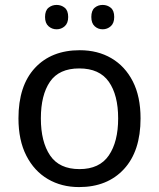

<svg xmlns="http://www.w3.org/2000/svg" viewBox="-20 -750 645 780"><path d="M551 -269Q551 -136 483.5 -63Q416 10 301 10Q230 10 174.5 -22.5Q119 -55 87 -117.5Q55 -180 55 -269Q55 -402 122 -474Q189 -546 304 -546Q377 -546 432.5 -513.5Q488 -481 519.5 -419.5Q551 -358 551 -269ZM146 -269Q146 -174 183.5 -118.5Q221 -63 303 -63Q384 -63 422 -118.5Q460 -174 460 -269Q460 -364 422 -418Q384 -472 302 -472Q220 -472 183 -418Q146 -364 146 -269ZM163 -681Q163 -707 177 -718.5Q191 -730 210 -730Q229 -730 243 -718.5Q257 -707 257 -681Q257 -656 243 -643.5Q229 -631 210 -631Q191 -631 177 -643.5Q163 -656 163 -681ZM351 -681Q351 -707 364.5 -718.5Q378 -730 397 -730Q416 -730 430 -718.5Q444 -707 444 -681Q444 -656 430 -643.5Q416 -631 397 -631Q378 -631 364.5 -643.5Q351 -656 351 -681Z"/></svg>

Font: Noto Sans Historical
Style: Regular
Weight: 400
Designer: Monotype Design Team
Foundry: Monotype Imaging Inc.
Version: Version 2.013; ttfautohint (v1.8.4.7-5d5b)